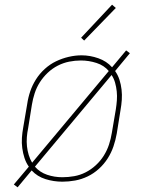

<svg xmlns="http://www.w3.org/2000/svg" viewBox="-20 -767 640 819"><path d="M55 32 39 20 103 -56Q91 -73 84.5 -93Q78 -113 75 -135Q72 -157 73.5 -179Q75 -201 79 -223L96 -323Q100 -351 109 -377.5Q118 -404 133.5 -428.5Q149 -453 171 -473Q193 -493 219 -505.5Q245 -518 273 -524.5Q301 -531 328 -531Q364 -531 399.5 -518.5Q435 -506 458 -480L518 -552L534 -540L471 -464Q483 -447 489.5 -427Q496 -407 498.5 -385Q501 -363 499.5 -341Q498 -319 494 -297L478 -197Q473 -169 464 -142.5Q455 -116 439.5 -91.5Q424 -67 402 -47Q380 -27 354 -14.5Q328 -2 300.5 3Q273 8 246 8Q209 8 174 -3Q139 -14 115 -40ZM117 -73 444 -464Q424 -488 391.5 -498.5Q359 -509 325 -509Q300 -509 275 -504Q250 -499 226.5 -487Q203 -475 183.5 -456.5Q164 -438 150 -416Q136 -394 128 -369.5Q120 -345 116 -320L100 -220Q96 -201 94.5 -181.5Q93 -162 95 -143Q97 -124 102.5 -106Q108 -88 117 -73ZM246 -11Q271 -11 296.5 -15.5Q322 -20 345.5 -32Q369 -44 389 -62.5Q409 -81 423 -103.5Q437 -126 445 -150.5Q453 -175 457 -200L474 -300Q477 -319 478.5 -338.5Q480 -358 478 -377Q476 -396 471 -414Q466 -432 456 -447L129 -56Q150 -32 181 -21.5Q212 -11 246 -11ZM339 -594 326 -606 458 -747 474 -733Z"/></svg>

Font: Iosevka Etoile Thin Oblique
Style: Regular
Weight: 100
Italic angle: -9°
Designer: Belleve Invis
Foundry: Belleve Invis
Version: Version 15.5.2; ttfautohint (v1.8.4)